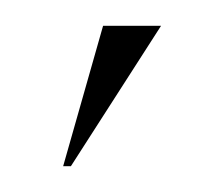

<svg xmlns="http://www.w3.org/2000/svg" viewBox="-20 -703 174 149"><path d="M29 -574 60 -683H105L35 -574Z"/></svg>

Font: Moniqa Cond Display
Style: Regular
Weight: 400
Width: 3
Designer: Rajesh Rajput
Foundry: Rajesh Rajput
Version: Version 1.000